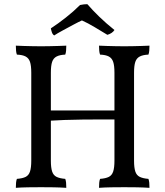

<svg xmlns="http://www.w3.org/2000/svg" viewBox="-20 -898 793 921"><path d="M455 3Q455 -11 456 -21.5Q457 -32 460 -40Q487 -42 502 -49.5Q517 -57 523 -75.5Q529 -94 529 -127V-549Q529 -583 523 -601Q517 -619 502 -627Q487 -635 460 -636Q457 -644 456 -655Q455 -666 455 -679Q474 -678 493.5 -677.5Q513 -677 534 -676.5Q555 -676 576 -676Q598 -676 618 -676.5Q638 -677 657.5 -677.5Q677 -678 697 -679Q697 -666 696 -655Q695 -644 692 -636Q666 -635 650.5 -627Q635 -619 629 -601Q623 -583 623 -549V-127Q623 -94 629 -75.5Q635 -57 650.5 -49.5Q666 -42 692 -40Q695 -32 696 -21.5Q697 -11 697 3Q667 1 636 0.5Q605 0 576 0Q547 0 514 0.5Q481 1 455 3ZM56 3Q56 -11 57 -21.5Q58 -32 61 -40Q88 -42 103 -49.5Q118 -57 124 -75.5Q130 -94 130 -127V-549Q130 -583 124 -601Q118 -619 103 -627Q88 -635 61 -636Q58 -644 57 -655Q56 -666 56 -679Q75 -678 94.5 -677.5Q114 -677 135 -676.5Q156 -676 177 -676Q199 -676 219 -676.5Q239 -677 258.5 -677.5Q278 -678 298 -679Q298 -666 297 -655Q296 -644 293 -636Q267 -635 251.5 -627Q236 -619 230 -601Q224 -583 224 -549V-127Q224 -94 230 -75.5Q236 -57 251.5 -49.5Q267 -42 293 -40Q296 -32 297 -21.5Q298 -11 298 3Q268 1 237 0.5Q206 0 177 0Q148 0 115 0.5Q82 1 56 3ZM219 -319V-368H534V-325Q506 -325 464 -325Q422 -325 376.5 -324.5Q331 -324 289.5 -322.5Q248 -321 219 -319ZM240 -728Q232 -733 228.5 -744Q225 -755 224 -762Q258 -784 296 -814Q334 -844 364 -874Q372 -876 382 -877Q392 -878 399 -878Q423 -850 456 -818Q489 -786 529 -754Q524 -746 515 -740Q506 -734 495 -731Q467 -748 434.5 -767.5Q402 -787 373 -800Q359 -794 333 -780Q307 -766 281 -752Q255 -738 240 -728Z"/></svg>

Font: Vollkorn
Style: Regular
Weight: 400
Designer: Friedrich Althausen
Foundry: Friedrich Althausen
Version: Version 5.001